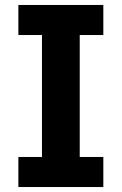

<svg xmlns="http://www.w3.org/2000/svg" viewBox="-20 -753 490 773"><path d="M396 0H54V-121H149V-612H54V-733H396V-612H301V-121H396Z"/></svg>

Font: IBM Plex Sans JP
Style: Bold
Weight: 700
Designer: Mike Abbink; Paul van der Laan; Pieter van Rosmalen; Wujin Sim; Yejin Wi; Jinhee Kim; Boomi Park; Yona Kim; Kichan Ma
Foundry: Sandoll Inc.
Version: Version 1.001